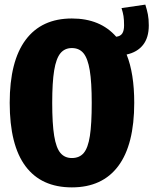

<svg xmlns="http://www.w3.org/2000/svg" viewBox="-20 -793 664 831"><path d="M528 -557Q561 -475 561 -348Q561 -167 492 -74.5Q423 18 291 18Q159 18 90.5 -73.5Q22 -165 22 -348Q22 -528 91 -620.5Q160 -713 291 -713Q414 -713 483 -634Q501 -636 509 -648Q517 -660 517 -683Q517 -708 514.5 -723.5Q512 -739 506 -758L609 -773Q616 -751 620 -731Q624 -711 624 -683Q624 -630 599 -598.5Q574 -567 528 -557ZM377 -348Q377 -437 368.5 -488.5Q360 -540 341.5 -562.5Q323 -585 291 -585Q260 -585 241.5 -562.5Q223 -540 214.5 -488.5Q206 -437 206 -348Q206 -257 214.5 -205Q223 -153 241.5 -131Q260 -109 291 -109Q324 -109 342.5 -131Q361 -153 369 -204.5Q377 -256 377 -348Z"/></svg>

Font: Fira Sans Compressed ExtraBold
Style: Regular
Weight: 800
Width: 1
Designer: bBox Type GmbH & Carrois Corporate GbR & Edenspiekermann AG
Foundry: bBox Type GmbH & Carrois Corporate GbR & Edenspiekermann AG
Version: Version 4.301